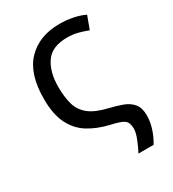

<svg xmlns="http://www.w3.org/2000/svg" viewBox="-182 -645 850 946"><g transform="rotate(-30 243.5 -172.0)"><path d="M324 202Q338 176 352 141Q366 106 366 84Q366 50 348.5 36Q331 22 275 10Q210 -5 160.5 -35Q111 -65 83 -120Q55 -175 55 -263Q55 -407 123 -476.5Q191 -546 305 -546Q345 -546 382 -538.5Q419 -531 447 -517L420 -444Q394 -454 366 -461.5Q338 -469 305 -469Q218 -469 182 -416.5Q146 -364 146 -280Q146 -224 157.5 -181.5Q169 -139 203.5 -110.5Q238 -82 305 -66Q348 -56 381.5 -43.5Q415 -31 434.5 -7.5Q454 16 454 59Q454 96 441.5 134Q429 172 410 202Z"/></g></svg>

Font: Go Noto Kurrent-Regular
Style: Regular
Weight: 400
Designer: Monotype Design Team
Foundry: Monotype Imaging Inc.
Version: Version 2.012; ttfautohint (v1.8.4.7-5d5b)